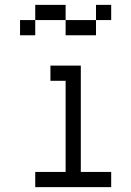

<svg xmlns="http://www.w3.org/2000/svg" viewBox="-20 -770 540 790"><path d="M437.5 0V-62.5H312.5V-500H187.5V-437.5H250Q250 -437.5 250 -62.5H125V0ZM437.5 -687.5V-750H375V-687.5H250V-625H375V-687.5ZM125 -687.5H62.5V-625H125ZM125 -687.5H250V-750H125Z"/></svg>

Font: BFUnifontExMono
Style: Regular
Weight: 500
Version: Version 15.0.06